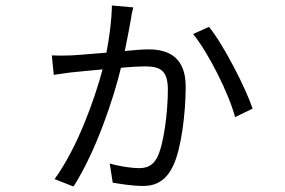

<svg xmlns="http://www.w3.org/2000/svg" viewBox="-20 -634 1040 700"><path d="M388 -614C387 -560 379 -499 368 -442C315 -438 264 -433 238 -432C214 -431 193 -431 169 -432L176 -361C194 -364 218 -367 239 -370C262 -372 307 -377 354 -381C326 -276 264 -98 179 19L248 46C331 -84 394 -275 421 -387C456 -390 487 -392 506 -392C562 -392 592 -380 592 -307C592 -225 577 -104 552 -58C535 -27 511 -21 487 -21C461 -21 417 -27 380 -38L391 32C421 37 465 44 502 44C551 44 586 22 610 -27C641 -89 657 -222 657 -318C657 -422 598 -454 522 -454C504 -454 472 -452 435 -448C445 -495 454 -547 458 -568C459 -579 462 -591 466 -607ZM684 -510C739 -443 815 -292 837 -207L901 -238C876 -313 794 -473 742 -536Z"/></svg>

Font: Genne Gothic Normal
Style: Regular
Weight: 350
Designer: Ryoko NISHIZUKA (kana & ideographs); Paul D. Hunt (Latin, Greek & Cyrillic); Wenlong ZHANG (bopomofo); Sandoll Communica
Foundry: Adobe Systems Incorporated
Version: Version 1.004;PS 1.004;hotconv 16.6.51;makeotf.lib2.5.65220